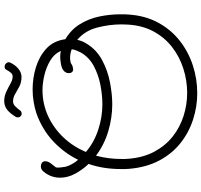

<svg xmlns="http://www.w3.org/2000/svg" viewBox="-43 -894 978 933"><g transform="rotate(-90 446.5 -427.0)"><path d="M461 42Q395 42 332 21.5Q269 1 217.5 -40Q166 -81 133 -143.5Q100 -206 93 -290Q92 -300 92 -309.5Q92 -319 92 -329Q92 -370 98 -409.5Q104 -449 117 -486Q89 -515 69.5 -551Q50 -587 50 -625Q50 -645 56.5 -664.5Q63 -684 78 -703Q83 -710 90 -714Q97 -718 105 -718Q115 -718 122.5 -712.5Q130 -707 130 -696Q130 -687 125 -678Q121 -671 115.5 -664.5Q110 -658 105 -651L101 -646Q99 -642 99 -634Q99 -629 100 -620.5Q101 -612 103 -599Q106 -585 116 -567Q126 -549 136 -538L137 -537Q171 -606 228 -659Q285 -712 364 -740Q389 -748 418.5 -753Q448 -758 479 -758Q534 -758 586.5 -742Q639 -726 677 -691.5Q715 -657 723 -599Q770 -571 796.5 -527.5Q823 -484 833.5 -433Q844 -382 844 -331Q844 -322 844 -312.5Q844 -303 843 -294Q838 -212 804 -149Q770 -86 716 -43.5Q662 -1 596 20.5Q530 42 461 42ZM406 -419Q451 -419 500.5 -428.5Q550 -438 593 -461Q636 -484 659 -525Q664 -535 668.5 -546Q673 -557 674 -568Q653 -576 632 -576Q628 -576 623.5 -575.5Q619 -575 614 -574Q612 -573 610 -573Q608 -573 605 -571L603 -570Q599 -566 589.5 -563.5Q580 -561 575 -561Q566 -562 562 -568Q558 -574 558 -581Q558 -592 562 -597L565 -602L569 -606Q579 -616 601 -620Q623 -624 637 -624Q651 -624 666 -621Q652 -653 619 -672.5Q586 -692 547.5 -701Q509 -710 476 -710Q409 -710 350 -683Q291 -656 246 -608.5Q201 -561 175 -499Q222 -459 283.5 -439Q345 -419 406 -419ZM462 -7Q522 -7 580 -25.5Q638 -44 685 -80.5Q732 -117 761 -171Q790 -225 794 -296Q794 -304 794.5 -311.5Q795 -319 795 -326Q795 -385 779.5 -444.5Q764 -504 720 -541Q714 -514 699 -492Q670 -446 620 -419.5Q570 -393 513 -382Q456 -371 406 -371Q341 -371 275.5 -390.5Q210 -410 157 -450Q149 -420 145 -389.5Q141 -359 141 -328Q141 -319 141 -310Q141 -301 142 -292Q148 -219 177 -165.5Q206 -112 250.5 -77Q295 -42 350 -24.5Q405 -7 462 -7ZM361 -811Q354 -811 348.5 -816.5Q343 -822 343 -829Q343 -838 347 -842Q362 -867 380 -881.5Q398 -896 423 -896Q446 -896 467.5 -886Q489 -876 507.5 -865.5Q526 -855 541 -855Q552 -855 559 -862.5Q566 -870 575 -886Q578 -894 589 -894Q600 -894 607 -885Q614 -876 609 -866Q597 -841 578.5 -826.5Q560 -812 540 -812Q513 -812 493 -822.5Q473 -833 456.5 -843Q440 -853 421 -853Q408 -853 397.5 -843Q387 -833 376 -818Q373 -814 368.5 -812.5Q364 -811 361 -811Z"/></g></svg>

Font: Twinkle Star
Style: Regular
Weight: 400
Designer: Robert E. Leuschke
Foundry: Robert E. Leuschke
Version: Version 2.010; ttfautohint (v1.8.3)